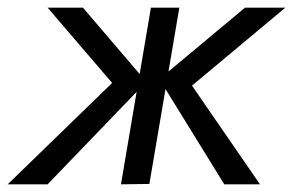

<svg xmlns="http://www.w3.org/2000/svg" viewBox="-51 -480 763 500"><path d="M692 -460 449 -257 626 0H533L364 -274L587 -460ZM338 -1 264 0 342 -460H416ZM330 -267 73 0H-31L241 -264L73 -460H165Z"/></svg>

Font: Jost
Style: Italic
Weight: 400
Italic angle: -5°
Version: Version 3.710